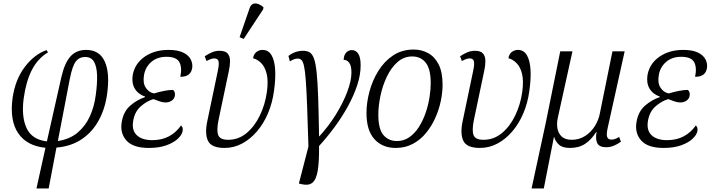

<svg xmlns="http://www.w3.org/2000/svg" viewBox="-20 -826 4016 1085"><path d="M186 239 237 9Q132 -1 83 -73Q34 -145 51 -272Q66 -376 119.5 -447Q173 -518 243 -543L251 -530Q192 -494 159.5 -429.5Q127 -365 114 -271Q100 -168 130 -102.5Q160 -37 245 -27L326 -387Q345 -471 378.5 -507.5Q412 -544 467 -544Q542 -544 572 -478.5Q602 -413 585 -293Q574 -212 538 -146Q502 -80 442 -39.5Q382 1 299 8L255 239ZM374 -378 307 -29Q374 -39 418.5 -76.5Q463 -114 488 -169Q513 -224 521 -288Q530 -352 528.5 -400.5Q527 -449 511.5 -476.5Q496 -504 461 -504Q428 -504 408.5 -479Q389 -454 374 -378Z M821 10Q732 10 694.5 -32Q657 -74 668 -137Q678 -196 716 -229Q754 -262 799 -277L800 -280Q760 -294 741.5 -325.5Q723 -357 730 -402Q742 -467 797.5 -505.5Q853 -544 932 -544Q984 -544 1015 -529Q1046 -514 1058 -490Q1070 -466 1066 -441Q1062 -417 1046 -404.5Q1030 -392 999 -392Q1010 -445 993.5 -475Q977 -505 921 -505Q868 -505 834.5 -475.5Q801 -446 794 -402Q786 -359 803 -331.5Q820 -304 850 -298Q880 -307 908.5 -312.5Q937 -318 958 -318Q972 -306 968 -284Q965 -267 950 -257Q935 -247 916 -247Q900 -247 884 -252.5Q868 -258 847 -266Q810 -255 776 -225.5Q742 -196 733 -145Q723 -91 752.5 -62.5Q782 -34 841 -34Q895 -34 935.5 -56Q976 -78 1003 -117Q1008 -113 1011 -105.5Q1014 -98 1012 -85Q1008 -64 985 -42Q962 -20 920.5 -5Q879 10 821 10Z M1249 10Q1175 10 1155.5 -30Q1136 -70 1152 -144L1211 -426Q1219 -464 1215 -480Q1211 -496 1190 -496Q1174 -496 1147 -481L1137 -508Q1156 -521 1177 -530Q1198 -539 1220 -539Q1254 -539 1267 -523Q1280 -507 1280 -481Q1280 -455 1273 -424L1215 -148Q1203 -90 1213 -63Q1223 -36 1269 -36Q1328 -36 1373.5 -74Q1419 -112 1448.5 -173.5Q1478 -235 1488 -305Q1497 -369 1487 -409Q1477 -449 1455.5 -470Q1434 -491 1410 -497Q1414 -521 1429.5 -532.5Q1445 -544 1463 -544Q1497 -544 1514.5 -514Q1532 -484 1535 -431Q1538 -378 1528 -310Q1519 -244 1494.5 -186Q1470 -128 1432.5 -84Q1395 -40 1348.5 -15Q1302 10 1249 10ZM1357 -606 1334 -616 1391 -781Q1398 -800 1411.5 -804.5Q1425 -809 1440.5 -803Q1456 -797 1469 -785L1467 -773Z M1685 215 1669 211 1723 2Q1719 -136 1715.5 -227Q1712 -318 1708 -372Q1704 -426 1698 -452.5Q1692 -479 1683.5 -487Q1675 -495 1663 -495Q1643 -495 1618 -479L1610 -510Q1628 -524 1649 -531.5Q1670 -539 1692 -539Q1715 -539 1730 -530Q1745 -521 1754.5 -494.5Q1764 -468 1769.5 -415Q1775 -362 1778 -274.5Q1781 -187 1783 -56H1785Q1838 -114 1878.5 -179.5Q1919 -245 1942.5 -307.5Q1966 -370 1966 -416Q1966 -454 1953.5 -471Q1941 -488 1922 -488Q1923 -515 1936.5 -529Q1950 -543 1968 -543Q1991 -543 2004.5 -522.5Q2018 -502 2018 -457Q2018 -402 1998 -342.5Q1978 -283 1944.5 -222.5Q1911 -162 1869 -105.5Q1827 -49 1783 -1Q1784 88 1775.5 138.5Q1767 189 1745.5 206.5Q1724 224 1685 215Z M2216 10Q2141 10 2096 -39.5Q2051 -89 2051 -188Q2051 -245 2067.5 -307.5Q2084 -370 2117.5 -424.5Q2151 -479 2201 -512.5Q2251 -546 2318 -546Q2363 -546 2400 -525.5Q2437 -505 2459 -461.5Q2481 -418 2481 -347Q2481 -304 2471 -255.5Q2461 -207 2440 -160Q2419 -113 2387.5 -74.5Q2356 -36 2313 -13Q2270 10 2216 10ZM2223 -29Q2262 -29 2293 -50.5Q2324 -72 2347 -108Q2370 -144 2385 -187.5Q2400 -231 2407 -275Q2414 -319 2414 -356Q2414 -436 2386 -471.5Q2358 -507 2309 -507Q2262 -507 2226 -475Q2190 -443 2166 -392.5Q2142 -342 2130 -285Q2118 -228 2118 -178Q2118 -96 2147 -62.5Q2176 -29 2223 -29Z M2692 10Q2618 10 2598.5 -30Q2579 -70 2595 -144L2654 -426Q2662 -464 2658 -480Q2654 -496 2633 -496Q2617 -496 2590 -481L2580 -508Q2599 -521 2620 -530Q2641 -539 2663 -539Q2697 -539 2710 -523Q2723 -507 2723 -481Q2723 -455 2716 -424L2658 -148Q2646 -90 2656 -63Q2666 -36 2712 -36Q2771 -36 2816.5 -74Q2862 -112 2891.5 -173.5Q2921 -235 2931 -305Q2940 -369 2930 -409Q2920 -449 2898.5 -470Q2877 -491 2853 -497Q2857 -521 2872.5 -532.5Q2888 -544 2906 -544Q2940 -544 2957.5 -514Q2975 -484 2978 -431Q2981 -378 2971 -310Q2962 -244 2937.5 -186Q2913 -128 2875.5 -84Q2838 -40 2791.5 -15Q2745 10 2692 10Z M2984 239 3064 -131 3146 -536H3215L3133 -164Q3125 -130 3130 -101Q3135 -72 3154.5 -54Q3174 -36 3211 -36Q3253 -36 3286.5 -57.5Q3320 -79 3341.5 -113.5Q3363 -148 3370 -186L3441 -536H3510L3414 -103Q3406 -68 3411 -52.5Q3416 -37 3435 -37Q3444 -37 3455 -40.5Q3466 -44 3479 -52L3489 -25Q3469 -11 3448.5 -2.5Q3428 6 3406 6Q3368 6 3356 -15.5Q3344 -37 3351 -80H3349Q3322 -37 3287 -13.5Q3252 10 3201 10Q3158 10 3138 -9Q3118 -28 3112 -51H3110L3053 239Z M3730 10Q3641 10 3603.5 -32Q3566 -74 3577 -137Q3587 -196 3625 -229Q3663 -262 3708 -277L3709 -280Q3669 -294 3650.5 -325.5Q3632 -357 3639 -402Q3651 -467 3706.5 -505.5Q3762 -544 3841 -544Q3893 -544 3924 -529Q3955 -514 3967 -490Q3979 -466 3975 -441Q3971 -417 3955 -404.5Q3939 -392 3908 -392Q3919 -445 3902.5 -475Q3886 -505 3830 -505Q3777 -505 3743.5 -475.5Q3710 -446 3703 -402Q3695 -359 3712 -331.5Q3729 -304 3759 -298Q3789 -307 3817.5 -312.5Q3846 -318 3867 -318Q3881 -306 3877 -284Q3874 -267 3859 -257Q3844 -247 3825 -247Q3809 -247 3793 -252.5Q3777 -258 3756 -266Q3719 -255 3685 -225.5Q3651 -196 3642 -145Q3632 -91 3661.5 -62.5Q3691 -34 3750 -34Q3804 -34 3844.5 -56Q3885 -78 3912 -117Q3917 -113 3920 -105.5Q3923 -98 3921 -85Q3917 -64 3894 -42Q3871 -20 3829.5 -5Q3788 10 3730 10Z"/></svg>

Font: Noto Serif SemiCondensed Light
Style: Italic
Weight: 300
Width: 4
Italic angle: -12°
Designer: Monotype Design Team
Foundry: Monotype Imaging Inc.
Version: Version 2.013; ttfautohint (v1.8.4.7-5d5b)